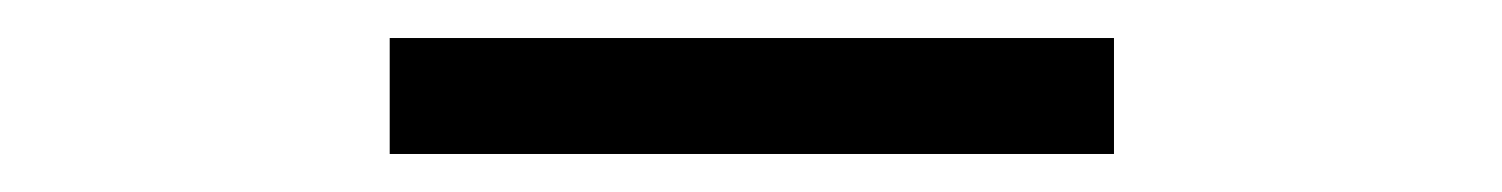

<svg xmlns="http://www.w3.org/2000/svg" viewBox="-20 -649 790 101"><path d="M185 -568V-629H566V-568Z"/></svg>

Font: Inconsolata ExtraExpanded
Style: Regular
Weight: 400
Width: 8
Monospace: yes
Designer: Raph Levien, Cyreal, Brenton Simpson
Foundry: Raph Levien, Cyreal, Google
Version: Version 3.000; ttfautohint (v1.8.2.53-6de2)